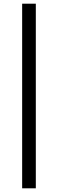

<svg xmlns="http://www.w3.org/2000/svg" viewBox="-20 -805 314 1040"><path d="M100 -785H174V215H100Z"/></svg>

Font: Jost
Style: Regular
Weight: 400
Version: Version 3.500